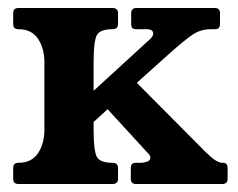

<svg xmlns="http://www.w3.org/2000/svg" viewBox="-20 -460 595 480"><path d="M214 -136Q214 -85 221.5 -69Q229 -53 261 -53Q275 -53 275 -40V-13Q275 0 261 0H26Q13 0 13 -13V-40Q13 -53 26 -53Q59 -53 75 -77Q91 -101 91 -136V-304Q91 -339 75 -363Q59 -387 26 -387Q13 -387 13 -400V-427Q13 -440 26 -440H261Q275 -440 275 -427V-400Q275 -387 261 -387Q229 -387 221.5 -371Q214 -355 214 -304V-233L356 -363Q363 -370 363 -376Q363 -387 346 -387H319Q308 -387 308 -400V-427Q308 -440 321 -440H517Q530 -440 530 -427V-400Q530 -387 518 -387H508Q482 -387 462.5 -374Q443 -361 408 -330L322 -253L494 -80Q521 -53 535 -53H538Q549 -53 549 -40V-13Q549 0 536 0H320Q307 0 307 -13V-40Q307 -53 319 -53H332Q340 -53 348 -56Q356 -59 356 -66Q356 -72 348 -79L249 -187L214 -155Z"/></svg>

Font: Young Serif
Style: Regular
Weight: 400
Designer: Bastien Sozeau
Foundry: NBR — Bastien Sozeau
Version: Version 3.004; ttfautohint (v1.8.4.7-5d5b);gftools[0.9.33]